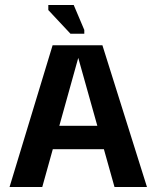

<svg xmlns="http://www.w3.org/2000/svg" viewBox="-20 -743 618 763"><path d="M18 0 189 -563H387L564 0H435L291 -513L148 0ZM147 -150 144 -243H434L433 -150ZM260 -609 172 -703V-723H273L315 -624V-609Z"/></svg>

Font: Darker Grotesque ExtraBold
Style: Regular
Weight: 800
Designer: Gabriel Lam
Foundry: TypeRant
Version: Version 1.000;gftools[0.9.28]